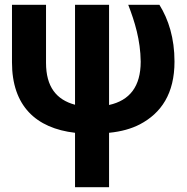

<svg xmlns="http://www.w3.org/2000/svg" viewBox="-20 -548 779 801"><path d="M30 -288C30 -106 130 -13 293 6V233H435V6C486 1 528 -11 563 -29C653 -76 708 -158 708 -291C708 -389 683 -467 645 -528H515C542 -458 566 -381 567 -291C567 -187 521 -129 435 -110V-528H293V-111C215 -132 172 -186 172 -286V-528H30Z"/></svg>

Font: Asimov Pro
Style: Bd
Weight: 700
Designer: Google
Version: Version 2.000980; 2014